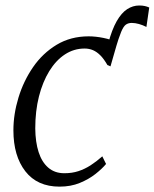

<svg xmlns="http://www.w3.org/2000/svg" viewBox="-20 -686 576 716"><path d="M392 -438.5 383.5 -524Q397.5 -576 415.2 -607Q433 -638 454.2 -651.8Q475.5 -665.5 499 -665.5Q511 -665.5 520 -663.5Q529 -661.5 536.5 -658L526 -585.5Q512.5 -592.5 498.2 -596.5Q484 -600.5 471 -600.5Q458.5 -600.5 449.5 -594.2Q440.5 -588 431.8 -567Q423 -546 409.5 -500.5ZM202 10Q119 10 74.5 -47.2Q30 -104.5 30 -200Q30 -260 48.8 -321.8Q67.5 -383.5 103.2 -435.5Q139 -487.5 191.2 -519Q243.5 -550.5 310.5 -550.5Q336.5 -550.5 366.2 -544.5Q396 -538.5 417.5 -527L392 -438.5L380.5 -443.5Q368 -465.5 354.8 -479Q341.5 -492.5 327 -498.8Q312.5 -505 295.5 -505Q255.5 -505 222 -483Q188.5 -461 163.8 -420.8Q139 -380.5 125.2 -326.2Q111.5 -272 111.5 -207Q112 -156 124 -118.8Q136 -81.5 160 -60.8Q184 -40 220 -40Q249 -40 272.5 -47.8Q296 -55.5 317.8 -69.5Q339.5 -83.5 361.5 -103L375.5 -74.5Q361 -57 336 -37.2Q311 -17.5 277.5 -3.8Q244 10 202 10Z"/></svg>

Font: Merriweather 60pt Light
Style: Italic
Weight: 300
Italic angle: -7.8°
Version: Version 2.101